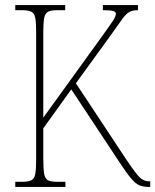

<svg xmlns="http://www.w3.org/2000/svg" viewBox="-20 -734 610 754"><path d="M40 0V-20H66Q91 -20 103 -26Q115 -32 118.5 -51Q122 -70 122 -108V-607Q122 -645 118.5 -663.5Q115 -682 103 -688Q91 -694 66 -694H40V-714H236V-694H206Q181 -694 169 -688Q157 -682 153.5 -663.5Q150 -645 150 -607V-272L379 -589Q412 -635 423.5 -652.5Q435 -670 435 -680Q435 -688 423.5 -691Q412 -694 384 -694V-714H522V-694Q499 -694 485.5 -685.5Q472 -677 457 -655Q442 -633 413 -593L278 -407L477 -106Q500 -72 514.5 -53.5Q529 -35 540.5 -28.5Q552 -22 566 -22H570V0H564Q542 0 527 -6.5Q512 -13 495 -33Q478 -53 451 -94L260 -383L150 -230V-111Q150 -71 153.5 -51.5Q157 -32 168.5 -26Q180 -20 206 -20H237V0Z"/></svg>

Font: Noto Serif Lao Condensed Thin
Style: Regular
Weight: 100
Width: 3
Designer: Monotype Design Team
Foundry: Monotype Imaging Inc.
Version: Version 2.003; ttfautohint (v1.8.4.7-5d5b)